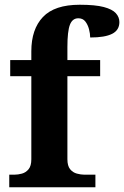

<svg xmlns="http://www.w3.org/2000/svg" viewBox="-20 -789 523 809"><path d="M19 0V-53H41Q56 -53 72.5 -57.5Q89 -62 100.5 -76Q112 -90 112 -118V-468H23V-536H112V-573Q112 -666 161 -717.5Q210 -769 316 -769Q381 -769 417 -759.5Q453 -750 468 -733.5Q483 -717 483 -696Q483 -662 452.5 -646.5Q422 -631 360 -631Q360 -647 355 -666Q350 -685 339.5 -698.5Q329 -712 310 -712Q285 -712 274.5 -684.5Q264 -657 264 -591V-536H402V-468H264V-118Q264 -90 275.5 -76Q287 -62 304 -57.5Q321 -53 335 -53H382V0Z"/></svg>

Font: Noto Naskh Arabic UI
Style: Regular
Weight: 400
Designer: Monotype Design Team, David Williams, Mohamad Dakak and Nizar Qandah
Foundry: Monotype Imaging Inc.
Version: Version 2.014